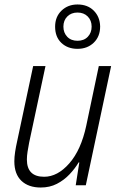

<svg xmlns="http://www.w3.org/2000/svg" viewBox="-20 -827 540 857"><path d="M162 10Q107 10 75.5 -20Q44 -50 44 -107Q44 -126 47.5 -149Q51 -172 56 -194L128 -532H183L110 -190Q106 -169 103 -150Q100 -131 100 -115Q100 -38 177 -38Q237 -38 289.5 -98Q342 -158 365 -266L421 -532H476L363 0H318L334 -102H331Q315 -75 290.5 -49Q266 -23 234 -6.5Q202 10 162 10ZM326 -609Q282 -609 254 -635.5Q226 -662 226 -708Q226 -752 254.5 -779.5Q283 -807 326 -807Q371 -807 398.5 -779.5Q426 -752 427 -709Q427 -664 398.5 -636.5Q370 -609 326 -609ZM326 -645Q355 -645 372 -663Q389 -681 389 -708Q389 -736 371.5 -753.5Q354 -771 326 -771Q298 -771 280.5 -753.5Q263 -736 263 -708Q263 -681 280 -663Q297 -645 326 -645Z"/></svg>

Font: Noto Sans SemiCondensed Light
Style: Italic
Weight: 300
Width: 4
Italic angle: -12°
Designer: Monotype Design Team
Foundry: Monotype Imaging Inc.
Version: Version 2.013; ttfautohint (v1.8.4.7-5d5b)